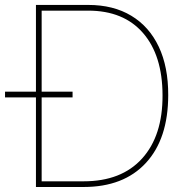

<svg xmlns="http://www.w3.org/2000/svg" viewBox="-30 -747 764 767"><path d="M304 0H113.6V-727.3H322.4Q422.9 -727.3 494.5 -684.1Q566.1 -641 604.2 -560.4Q642.4 -479.8 642 -366.5Q641.7 -192.5 552.9 -96.2Q464.1 0 304 0ZM136.4 -22.7H304Q455.3 -22.7 537.6 -113.8Q620 -204.9 619.3 -366.5Q619 -525.6 541.4 -615.1Q463.8 -704.5 322.4 -704.5H136.4ZM-9.9 -358V-380.7H259.9V-358Z"/></svg>

Font: Inter Thin BETA
Style: Regular
Weight: 100
Designer: Rasmus Andersson
Foundry: rsms
Version: Version 3.011;git-f93a4a705